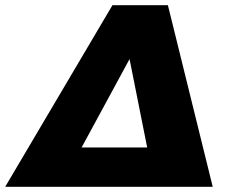

<svg xmlns="http://www.w3.org/2000/svg" viewBox="-82 -721 888 741"><path d="M566 -701 739 0H-62L352 -701ZM233 -152H486L418 -493Z"/></svg>

Font: Gontserrat ExtraBold
Style: Italic
Weight: 800
Italic angle: -11.3°
Designer: Julieta Ulanovsky
Foundry: Julieta Ulanovsky
Version: Version 6.001